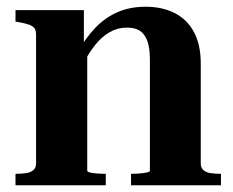

<svg xmlns="http://www.w3.org/2000/svg" viewBox="-20 -550 692 570"><path d="M26 0V-34H27Q44 -34 57.5 -36Q71 -38 79 -45Q87 -52 87 -64V-448Q87 -460 82 -466.5Q77 -473 65.5 -477Q54 -481 37 -484L26 -486V-520H229V-413L239 -408V-43Q239 -40 247 -38Q255 -36 267.5 -35Q280 -34 293 -34H294V0ZM636 0H369V-34H370Q381 -34 394 -35Q407 -36 416 -38Q425 -40 425 -43V-373Q425 -407 417.5 -428Q410 -449 395.5 -458.5Q381 -468 357 -468Q329 -468 305.5 -454.5Q282 -441 262.5 -416.5Q243 -392 225 -357L210 -393Q233 -436 262 -466.5Q291 -497 328 -513.5Q365 -530 412 -530Q462 -530 499 -511Q536 -492 556 -454.5Q576 -417 576 -361V-64Q576 -52 584 -45Q592 -38 605 -36Q618 -34 635 -34H636Z"/></svg>

Font: Roboto Serif 144pt SemiBold
Style: Regular
Weight: 600
Version: Version 1.008